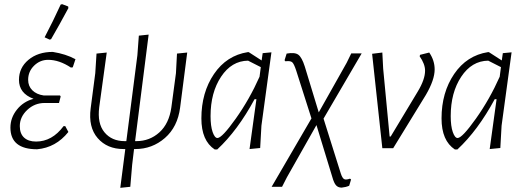

<svg xmlns="http://www.w3.org/2000/svg" viewBox="-20 -711 2524 921"><path d="M271 -689 278 -691 307 -680 308 -672Q264 -590 225 -523L218 -521L194 -532Q235 -610 271 -689ZM158 5Q30 5 30 -99Q30 -146 61 -185Q92 -224 141 -237Q71 -263 71 -328Q71 -386 116.5 -424Q162 -462 233 -462Q296 -452 342 -427L329 -388L320 -387Q264 -424 211 -424Q172 -424 143.5 -396Q115 -368 115 -328Q115 -298 135 -278Q155 -258 190 -253H268L271 -248L263 -217H194Q146 -217 110.5 -183.5Q75 -150 75 -106Q75 -70 95.5 -51Q116 -32 153 -32Q230 -32 285 -106H293L308 -78Q248 -3 158 5Z M573 4Q494 4 448.5 -48.5Q403 -101 415 -192L437 -360L443 -454L492 -459L456 -197Q446 -119 481 -76.5Q516 -34 578 -34H586L639 -446L646 -540L693 -545L628 -34H634Q698 -34 744.5 -76Q791 -118 802 -196L824 -360L829 -454L878 -459L844 -195Q832 -102 771 -49Q710 4 629 4H623L614 79L605 185L557 190L581 4Z M1010 6Q946 -36 946 -143Q946 -267 1006.5 -356Q1067 -445 1169 -461H1173L1235 -421L1240 -456L1282 -460L1234 -108L1228 -1L1177 4L1210 -235H1201Q1120 -85 1022 6ZM990 -154Q990 -106 1000 -77.5Q1010 -49 1023 -49Q1045 -49 1111 -142Q1177 -235 1225 -343L1231 -389L1170 -420Q1091 -419 1040.5 -343Q990 -267 990 -154Z M1283 185 1474 -143 1401 -372Q1390 -406 1381 -413Q1372 -420 1349 -417L1345 -422L1355 -454Q1394 -461 1411 -448.5Q1428 -436 1442 -392L1509 -172L1643 -410L1665 -455H1715L1532 -142L1615 122Q1622 143 1630.5 148Q1639 153 1659 146L1664 150L1655 180Q1639 187 1619 189Q1602 189 1592 178Q1582 167 1574 138L1498 -111L1356 140L1333 185Z M2039 -459Q2065 -421 2065 -378Q2065 -328 2023 -256L1866 0H1814L1765 -453L1814 -459L1818 -382L1849 -56H1854L1984 -272Q2019 -330 2019 -372Q2019 -404 1993 -441L1995 -448Z M2162 6Q2098 -36 2098 -143Q2098 -267 2158.5 -356Q2219 -445 2321 -461H2325L2387 -421L2392 -456L2434 -460L2386 -108L2380 -1L2329 4L2362 -235H2353Q2272 -85 2174 6ZM2142 -154Q2142 -106 2152 -77.5Q2162 -49 2175 -49Q2197 -49 2263 -142Q2329 -235 2377 -343L2383 -389L2322 -420Q2243 -419 2192.5 -343Q2142 -267 2142 -154Z"/></svg>

Font: Alegreya Sans SC Light
Style: Italic
Weight: 300
Italic angle: -7°
Designer: Juan Pablo del Peral
Foundry: Huerta Tipografica
Version: Version 2.007